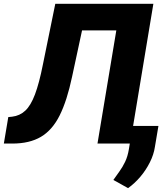

<svg xmlns="http://www.w3.org/2000/svg" viewBox="-42 -747 844 999"><path d="M-22 0 1.1 -137.8 21.3 -139.9Q60.7 -144.5 89.3 -171Q117.9 -197.4 139.9 -255.5Q161.9 -313.6 181.5 -412.6L245.7 -727.3H756L635.3 0H465.2L563.2 -588.8H384.9L333.1 -348Q306.8 -223.4 268.6 -146.8Q230.5 -70.3 171.2 -35.2Q111.9 0 22 0ZM782.3 -91.6 764.2 16Q758.2 57.2 737.7 97.8Q717.3 138.5 687.7 173.3Q658 208.1 624.3 231.9L547.9 189.3Q562.5 168 578.8 145.8Q595.2 123.6 608.8 95.3Q622.5 67.1 628.9 27.7L648.1 -91.6Z"/></svg>

Font: Inter UI Extra Bold
Style: Italic
Weight: 800
Italic angle: 9.39999°
Designer: Rasmus Andersson
Foundry: rsms
Version: 3.2;8d6f07862